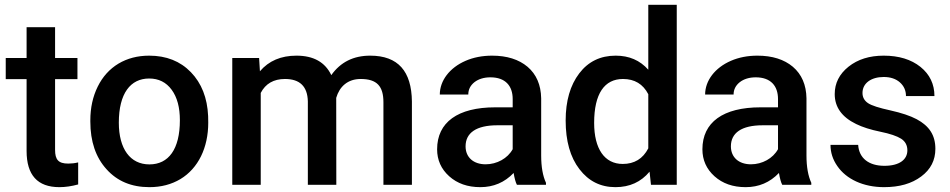

<svg xmlns="http://www.w3.org/2000/svg" viewBox="-20 -770 3960 800"><path d="M90.8 -656.7V-528.3H3.9V-440.4H90.8V-141.1C90.8 -40.5 136.2 9.8 227.5 9.8C252.4 9.8 278.8 5.9 305.7 -1.5V-93.3C291.5 -89.8 277.8 -88.4 264.2 -88.4C223.1 -88.4 209.5 -105 209.5 -145.5V-440.4H302.7V-528.3H209.5V-656.7Z M356.4 -263.2C356.4 -180.7 378.9 -114.3 423.8 -64.9C468.3 -15.1 527.8 9.8 602.5 9.8C651.4 9.8 694.3 -1.5 731.9 -23.9C806.2 -68.8 847.7 -154.8 847.7 -258.8L847.2 -286.6C843.8 -362.3 819.8 -423.3 775.4 -469.2C731 -515.1 672.9 -538.1 601.6 -538.1C553.2 -538.1 510.7 -526.9 473.6 -504.9C436.5 -482.4 407.7 -450.7 387.2 -409.2C366.7 -367.7 356.4 -320.8 356.4 -269ZM475.1 -258.8C475.1 -381.3 523.9 -442.9 601.6 -442.9C641.1 -442.9 672.4 -427.2 695.3 -396C718.3 -364.7 729.5 -322.3 729.5 -269C729.5 -148.4 682.6 -85 602.5 -85C522.5 -85 475.1 -149.9 475.1 -258.8Z M947.8 -528.3V0H1066.4V-382.8C1086.4 -421.4 1120.1 -440.9 1167.5 -440.9C1229.5 -440.9 1261.2 -409.7 1262.7 -347.7V0H1381.3L1380.9 -362.3C1394.5 -409.2 1428.7 -440.9 1482.9 -440.9C1550.8 -440.9 1577.6 -410.6 1577.6 -343.8V0H1696.3V-347.2C1694.8 -472.7 1639.2 -538.1 1522.5 -538.1C1452.6 -538.1 1398.9 -511.2 1360.4 -457C1334.5 -511.2 1286.1 -538.1 1215.3 -538.1C1150.9 -538.1 1100.1 -516.6 1063 -473.1L1059.6 -528.3Z M2254.9 0V-8.3C2241.7 -36.6 2234.9 -74.7 2234.9 -122.1V-360.4C2233.9 -416.5 2214.8 -460.4 2178.2 -491.7C2141.6 -522.5 2092.3 -538.1 2030.3 -538.1C1989.7 -538.1 1952.6 -530.8 1919.9 -516.6C1853.5 -487.8 1812.5 -434.1 1812.5 -376H1931.2C1931.2 -397 1939.9 -414.1 1957 -427.7C1974.1 -440.9 1996.6 -447.8 2023.4 -447.8C2085.9 -447.8 2116.2 -412.1 2116.2 -357.4V-322.8H2043.5C1887.7 -322.8 1801.3 -260.7 1801.3 -147.9C1801.3 -103.5 1817.9 -65.9 1851.6 -35.6C1885.3 -5.4 1928.2 9.8 1981.4 9.8C2036.1 9.8 2082.5 -9.8 2120.1 -49.3C2124 -26.4 2128.4 -10.3 2133.8 0ZM2003.4 -85.4C1952.6 -85.4 1919.9 -114.7 1919.9 -160.2C1919.9 -216.3 1964.4 -248 2052.2 -248H2116.2V-148.4C2095.2 -109.9 2050.3 -85.4 2003.4 -85.4Z M2336.9 -268.1C2336.9 -182.6 2356 -114.7 2394.5 -64.9C2432.6 -15.1 2482.4 9.8 2544.4 9.8C2603.5 9.8 2650.9 -11.7 2686.5 -54.7L2692.4 0H2799.8V-750H2681.2V-479.5C2646.5 -518.6 2601.6 -538.1 2545.4 -538.1C2481.9 -538.1 2431.2 -513.7 2393.6 -464.4C2356 -415 2336.9 -349.6 2336.9 -268.1ZM2455.6 -257.8C2455.6 -380.4 2499 -440.9 2575.7 -440.9C2624 -440.9 2659.2 -419.9 2681.2 -377.4V-151.9C2658.7 -108.4 2623 -86.9 2574.7 -86.9C2498.5 -86.9 2455.6 -150.4 2455.6 -257.8Z M3360.4 0V-8.3C3347.2 -36.6 3340.3 -74.7 3340.3 -122.1V-360.4C3339.4 -416.5 3320.3 -460.4 3283.7 -491.7C3247.1 -522.5 3197.8 -538.1 3135.7 -538.1C3095.2 -538.1 3058.1 -530.8 3025.4 -516.6C2959 -487.8 2918 -434.1 2918 -376H3036.6C3036.6 -397 3045.4 -414.1 3062.5 -427.7C3079.6 -440.9 3102.1 -447.8 3128.9 -447.8C3191.4 -447.8 3221.7 -412.1 3221.7 -357.4V-322.8H3148.9C2993.2 -322.8 2906.7 -260.7 2906.7 -147.9C2906.7 -103.5 2923.3 -65.9 2957 -35.6C2990.7 -5.4 3033.7 9.8 3086.9 9.8C3141.6 9.8 3188 -9.8 3225.6 -49.3C3229.5 -26.4 3233.9 -10.3 3239.3 0ZM3108.9 -85.4C3058.1 -85.4 3025.4 -114.7 3025.4 -160.2C3025.4 -216.3 3069.8 -248 3157.7 -248H3221.7V-148.4C3200.7 -109.9 3155.8 -85.4 3108.9 -85.4Z M3760.7 -143.6C3760.7 -105 3727.5 -79.1 3665 -79.1C3600.6 -79.1 3559.1 -110.4 3555.7 -166.5H3440.4C3440.4 -134.8 3449.7 -105.5 3468.8 -78.1C3506.3 -23.4 3577.1 9.8 3663.6 9.8C3727.5 9.8 3778.8 -4.9 3818.4 -34.7C3857.9 -64 3877.4 -102.5 3877.4 -149.9C3877.4 -206.5 3852.1 -245.1 3799.3 -273.4C3772.5 -287.6 3735.8 -299.8 3689.5 -310.1C3643.1 -320.3 3611.8 -330.1 3596.7 -340.3C3581.5 -350.6 3573.7 -364.7 3573.7 -382.8C3573.7 -423.3 3609.9 -449.2 3662.1 -449.2C3689.9 -449.2 3712.4 -441.9 3729.5 -426.8C3746.6 -411.6 3754.9 -392.6 3754.9 -369.6H3873.5C3873.5 -419.4 3854 -460 3815.4 -491.2C3776.4 -522.5 3725.1 -538.1 3662.1 -538.1C3603 -538.1 3554.2 -522.9 3515.6 -492.2C3477.1 -461.4 3458 -423.3 3458 -377.9C3458 -323.7 3487.8 -282.2 3546.9 -253.4C3573.7 -240.2 3607.4 -229.5 3647.9 -221.2C3688.5 -212.9 3717.3 -203.1 3734.9 -191.9C3752 -180.7 3760.7 -164.6 3760.7 -143.6Z"/></svg>

Font: Shabnam Medium
Style: Regular
Weight: 500
Foundry: DejaVu fonts team - Redesigned by Saber Rastikerdar - Based on Vazir font
Version: Version 5.0.1